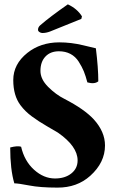

<svg xmlns="http://www.w3.org/2000/svg" viewBox="-20 -853 544 883"><path d="M420.9 -630.9Q432.1 -540 432.1 -479Q415 -464.8 381.8 -474.1Q374 -503.9 365.5 -524.9Q356.9 -545.9 342 -569.3Q327.1 -592.8 304 -605Q280.8 -617.2 251 -617.2Q211.9 -617.2 189 -593Q166 -568.8 166 -526.9Q166 -488.8 201.4 -453.4Q236.8 -418 276.9 -397.9Q367.7 -351.1 411.1 -304.2Q462.9 -247.1 462.9 -184.1Q462.9 -105.5 395 -44.4Q334 10.3 244.1 9.8Q165 9.8 114.5 0Q64 -9.8 45.9 -9.8Q26.9 -73.7 26.9 -174.8Q61 -183.6 77.1 -178.2Q92.3 -112.3 136.7 -72.3Q181.2 -32.2 232.9 -32.2Q278.8 -32.2 307.9 -55.2Q336.9 -78.1 336.9 -115.2Q336.9 -180.2 246.1 -243.2Q234.9 -250 196 -272.5Q157.2 -294.9 126.2 -317.9Q95.2 -340.8 74.2 -369.1Q41 -413.1 41 -484.9Q41 -558.1 106 -609.9Q166 -657.7 252 -658.2Q307.1 -658.2 361.6 -645Q416 -631.8 420.9 -630.9ZM292 -833Q335 -813 356.9 -777.8L354 -766.1L210 -708Q191.9 -701.2 174.8 -701.2Q168 -701.2 161.4 -705.6Q154.8 -710 154.8 -715.8Q154.8 -728 165 -736.8Q210 -775.9 292 -833Z"/></svg>

Font: Linux Libertine
Style: Bold
Weight: 700
Designer: Philipp H. Poll
Foundry: Philipp H. Poll
Version: Version 5.0.3